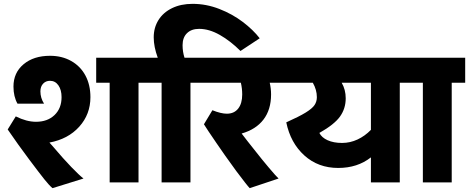

<svg xmlns="http://www.w3.org/2000/svg" viewBox="-20 -948 2438 998"><path d="M237 -207 260 -181Q309 -123 350.5 -80Q392 -37 414 -20L253 30Q236 16 210.5 -16Q185 -48 131 -120Q74 -196 20 -275L62 -343Q118 -315 167 -315Q227 -315 263.5 -350Q300 -385 300 -443Q300 -481 283.5 -504.5Q267 -528 240 -528Q218 -528 204 -513Q190 -498 190 -473Q190 -439 209 -409H71Q50 -446 50 -498Q50 -570 102.5 -614Q155 -658 240 -658Q302 -658 350 -631Q398 -604 424 -555.5Q450 -507 450 -443Q450 -354 392 -289.5Q334 -225 237 -207ZM770 -518H700V0H550V-518H480V-648H770Z M1040 -518H970V0H820V-518H750V-648H800Q779 -705 779 -754Q779 -804 803.5 -843.5Q828 -883 874 -905.5Q920 -928 981 -928Q1052 -928 1120 -901.5Q1188 -875 1242 -834Q1296 -793 1330 -749L1230 -683Q1178 -735 1122.5 -766.5Q1067 -798 1015 -798Q975 -798 952 -775.5Q929 -753 929 -713Q929 -679 939 -648H1040Z M1448 -518H1382Q1389 -488 1389 -457Q1389 -378 1349.5 -326.5Q1310 -275 1236 -254Q1260 -222 1308 -162Q1340 -121 1377.5 -76.5Q1415 -32 1428 -20L1278 30Q1265 17 1208 -59L1185 -91Q1156 -130 1105 -204.5Q1054 -279 1040 -302L1084 -375Q1129 -357 1159 -357Q1197 -357 1218 -383.5Q1239 -410 1239 -457Q1239 -488 1232 -518H1020V-648H1448Z M2128 -518H2058V0H1908V-130Q1838 -75 1738 -75Q1634 -75 1562 -140Q1490 -205 1468 -312Q1535 -342 1569 -363Q1603 -384 1615 -402Q1627 -420 1627 -443Q1627 -481 1606 -518H1428V-648H2128ZM1758 -205Q1800 -205 1838.5 -223Q1877 -241 1908 -273V-518H1756Q1777 -482 1777 -437Q1777 -384 1747.5 -342.5Q1718 -301 1640 -257Q1652 -233 1683 -219Q1714 -205 1758 -205Z M2398 -518H2328V0H2178V-518H2108V-648H2398Z"/></svg>

Font: Madhuban Bold
Style: Regular
Weight: 700
Designer: jaikishan Patel
Foundry: MagicType
Version: Version 1.000